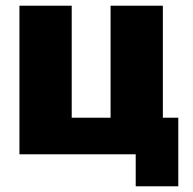

<svg xmlns="http://www.w3.org/2000/svg" viewBox="-20 -540 674 672"><path d="M48 0V-520H231V-128H367V-520H550V-128H604V112H455V0Z"/></svg>

Font: Murecho ExtraBold
Style: Regular
Weight: 800
Designer: Neil Summerour
Foundry: Positype
Version: Version 1.010; ttfautohint (v1.8.3)